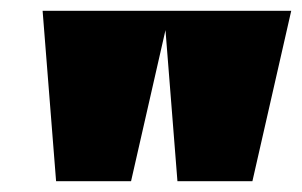

<svg xmlns="http://www.w3.org/2000/svg" viewBox="-20 -725 560 356"><path d="M59 -705H295L223 -389H84ZM284 -705H520L448 -389H309Z"/></svg>

Font: Nunito Sans Heavy Heavy
Style: Italic
Weight: 400
Italic angle: -4.541°
Designer: Vernon Adams
Foundry: Vernon Adams
Version: Version 2.002